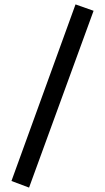

<svg xmlns="http://www.w3.org/2000/svg" viewBox="-20 -752 477 872"><path d="M323 -732 405 -703 112 100 32 70Z"/></svg>

Font: Syne Med Modified
Style: Regular
Weight: 500
Designer: Lucas Descroix
Foundry: Bonjour Monde
Version: Version 2.200